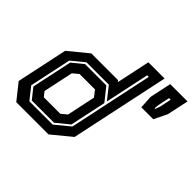

<svg xmlns="http://www.w3.org/2000/svg" viewBox="-170 -967 1184 1184"><g transform="rotate(45 422.5 -375.0)"><path d="M382.5 0H101.5L19.5 -103L90.5 -437L216 -540H449L457 -530.5L503.5 -750H645L507.5 -103ZM355.5 -75H162L107.5 -143L164 -408L235.5 -466H421L489.5 -380L439 -143ZM344 -141.5 381 -172 420.5 -358.5 389 -399H254.5L217.5 -368L176 -172L200 -141.5ZM358 -61 452.5 -139 569 -688H555L493.5 -398L429 -480H233.5L151 -412L93 -139L154.5 -61ZM669 -523 664 -609 694 -750H845L815 -609L773 -523ZM731 -577H737L748 -608L764 -684H750L734 -608Z"/></g></svg>

Font: Tourney
Style: Bold Italic
Weight: 700
Italic angle: -12°
Version: Version 1.015